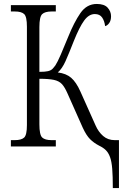

<svg xmlns="http://www.w3.org/2000/svg" viewBox="-20 -740 628 970"><path d="M550 210Q550 150 547 113Q544 76 536 54Q528 32 515 19Q502 6 481 -4Q454 -18 435 -37Q416 -56 398 -95L321 -268Q307 -300 292.5 -315.5Q278 -331 252 -336.5Q226 -342 179 -342V-112Q179 -59 193 -45.5Q207 -32 241 -32H262V0H35V-32H54Q88 -32 102 -45Q116 -58 116 -108V-605Q116 -656 102 -669Q88 -682 55 -682H35V-714H262V-682H241Q207 -682 193 -668.5Q179 -655 179 -603V-377Q208 -377 222.5 -380.5Q237 -384 244.5 -391.5Q252 -399 260 -410Q271 -427 287 -464Q303 -501 325 -555Q354 -627 386 -673.5Q418 -720 469 -720Q507 -720 524 -701Q541 -682 541 -658Q541 -637 532 -624Q523 -611 511 -608Q508 -634 496 -651.5Q484 -669 459 -669Q429 -669 405 -636Q381 -603 353 -533Q328 -469 311 -431Q294 -393 272 -374Q314 -369 339.5 -347Q365 -325 386 -278L463 -106Q477 -74 501 -53Q525 -32 560 -32H581V210Z"/></svg>

Font: Noto Serif Condensed Light
Style: Regular
Weight: 300
Width: 3
Designer: Monotype Design Team
Foundry: Monotype Imaging Inc.
Version: Version 2.013